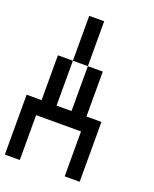

<svg xmlns="http://www.w3.org/2000/svg" viewBox="-153 -1003 806 1005"><g transform="rotate(20 250.0 -500.5)"><path d="M0 -83.3V-416.7H83.3V-666.7H166.7V-416.7H250V-666.7H333.3V-416.7H416.7V-83.3H333.3V-333.3H83.3V-83.3ZM250 -916.7V-666.7H166.7V-916.7Z"/></g></svg>

Font: GalmuriMono11 Regular
Style: Regular
Weight: 400
Designer: Lee Minseo (quiple)
Version: Version 2.399;hotconv 1.1.1;makeotfexe 2.6.0 DEVELOPMENT